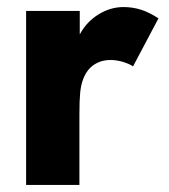

<svg xmlns="http://www.w3.org/2000/svg" viewBox="-20 -524 479 544"><path d="M54 -493H206V-426.5Q225 -462 258.8 -483Q292.5 -504 330 -504Q356 -504 379.5 -496.5Q403 -489 429 -472L357 -336Q345.5 -343.5 327.8 -348.8Q310 -354 293 -354Q266 -354 245.5 -340Q225 -326 215 -298Q209.5 -283.5 207.2 -261.8Q205 -240 205 -199V0H54Z"/></svg>

Font: HK Grotesk Black
Style: Regular
Weight: 900
Designer: Alfredo Marco Pradil
Foundry: Hanken Design Co.
Version: Version 3.001